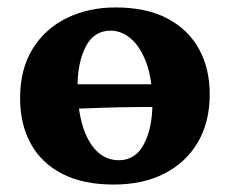

<svg xmlns="http://www.w3.org/2000/svg" viewBox="-20 -487 618 516"><path d="M285.2 9Q204 9 147.9 -19.6Q91.8 -48.2 62.9 -100.5Q34 -152.8 34 -223.6Q34 -301.2 67.8 -355.8Q101.6 -410.4 159.8 -438.7Q218 -467 290.6 -467Q374.2 -467 430.4 -437Q486.6 -407 515.1 -354.7Q543.6 -302.4 543.6 -233.8Q543.6 -158.8 511.8 -104.7Q480 -50.6 422.3 -20.8Q364.6 9 285.2 9ZM299.8 -56.4Q344.2 -56.4 366.9 -99.9Q389.6 -143.4 389.6 -209.2Q389.6 -273 373.8 -316.7Q358 -360.4 332.4 -382.5Q306.8 -404.6 277.6 -404.6Q232.2 -404.6 210.3 -361.5Q188.4 -318.4 188.4 -254.8Q188.4 -196.4 201.3 -151.8Q214.2 -107.2 239.1 -81.8Q264 -56.4 299.8 -56.4ZM136.6 -192.4Q136.6 -206.2 138.9 -225Q141.2 -243.8 146.8 -260.6H416.6Q416.6 -245.8 414.3 -230.6Q412 -215.4 406.4 -199.6Q383.8 -199.6 343.5 -199.3Q303.2 -199 250.3 -197.3Q197.4 -195.6 136.6 -192.4Z"/></svg>

Font: Vollkorn
Style: Regular
Weight: 400
Designer: Friedrich Althausen
Foundry: Friedrich Althausen
Version: Version 4.104